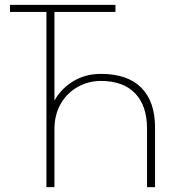

<svg xmlns="http://www.w3.org/2000/svg" viewBox="-20 -770 718 790"><path d="M618 -245V0H585V-240Q585 -335 536 -386Q487 -437 395 -437Q344 -437 300 -412.5Q256 -388 230 -343Q204 -298 204 -238V0H171V-721H21V-750H455V-721H204V-356Q231 -405 281 -435.5Q331 -466 395 -466Q505 -466 561.5 -409Q618 -352 618 -245Z"/></svg>

Font: Poiret One
Style: Regular
Weight: 400
Designer: Denis Masharov (denis.masharov@gmail.com), Cyreal (Charset Expansion)
Foundry: Denis Masharov
Version: Version 1.101